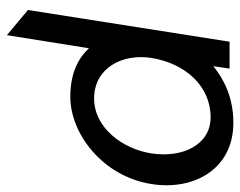

<svg xmlns="http://www.w3.org/2000/svg" viewBox="-90 -412 697 557"><g transform="rotate(90 258.5 -133.5)"><path d="M9 134 82 195 120 -43C149 -12 192 11 261 11C368 11 492 -83 514 -225C533 -343 474 -462 336 -462C266 -462 213 -437 172 -404L179 -451H101ZM148 -224C164 -323 230 -396 320 -396C400 -396 439 -315 425 -224C412 -140 350 -58 266 -58C177 -58 135 -140 148 -224Z"/></g></svg>

Font: Charger Sport
Style: DfBdObl
Weight: 400
Designer: Jasper
Foundry: Cannot Into Space Fonts
Version: Version 1.1